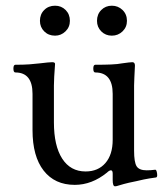

<svg xmlns="http://www.w3.org/2000/svg" viewBox="-20 -637 587 673"><path d="M383 16Q375 16 375 -6V-28Q375 -40 369 -40Q363 -40 355 -32Q302 11 242 11Q172 11 133 -39Q94 -89 94 -181V-308Q94 -383 34 -383Q27 -383 27 -396.5Q27 -410 34 -410Q63 -410 83.5 -411.5Q104 -413 120 -415Q135 -417 147 -418Q159 -419 163 -419Q173 -419 173 -413Q169 -361 169 -337V-208Q169 -126 198 -81Q227 -36 280 -36Q324 -36 349.5 -65.5Q375 -95 375 -147V-308Q375 -383 314 -383Q307 -383 307 -396.5Q307 -410 314 -410Q346 -410 369.5 -411Q393 -412 408 -415Q422 -417 431 -418Q440 -419 444 -419Q453 -419 453 -407Q452 -383 451 -366Q450 -349 450 -337V-109Q450 -68 459 -54Q468 -40 494 -40Q509 -40 523 -42Q527 -43 529 -36.5Q531 -30 531 -23Q531 -16 527 -15Q520 -14 503.5 -11.5Q487 -9 458 -2Q428 4 414 8Q400 12 390 15Q387 16 383 16ZM173 -512Q150 -512 135 -527Q120 -542 120 -564Q120 -587 135 -602Q150 -617 173 -617Q195 -617 210 -602Q225 -587 225 -564Q225 -542 209.5 -527Q194 -512 173 -512ZM372 -512Q350 -512 335 -527Q320 -542 320 -564Q320 -587 335 -602Q350 -617 372 -617Q394 -617 409.5 -602Q425 -587 425 -564Q425 -542 409.5 -527Q394 -512 372 -512Z"/></svg>

Font: Junicode SmExp
Style: Regular
Weight: 400
Width: 6
Designer: Peter S. Baker
Version: Version 2.205; ttfautohint (v1.8.4)